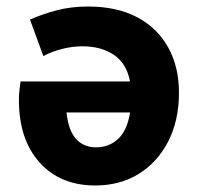

<svg xmlns="http://www.w3.org/2000/svg" viewBox="-20 -557 604 589"><path d="M38 -251Q38 -268 40 -283Q42 -298 43 -307H379Q368 -363 329 -389Q290 -415 233 -415Q203 -415 171 -407Q139 -399 113 -385L72 -497Q108 -513 152.5 -525Q197 -537 250 -537Q339 -537 401 -504Q463 -471 496 -411.5Q529 -352 529 -273Q529 -187 496 -123Q463 -59 405.5 -23.5Q348 12 272 12Q165 12 101.5 -58.5Q38 -129 38 -251ZM275 -105Q314 -105 342 -130.5Q370 -156 379 -212H184Q190 -156 213.5 -130.5Q237 -105 275 -105Z"/></svg>

Font: Radio Canada
Style: Bold
Weight: 700
Designer: Charles Daoud, Etienne Aubert Bonn, Alexandre Saumier Demers, Jacques Le Bailly
Foundry: Radio-Canada
Version: Version 2.104; ttfautohint (v1.8.4.7-5d5b);gftools[0.9.28.de